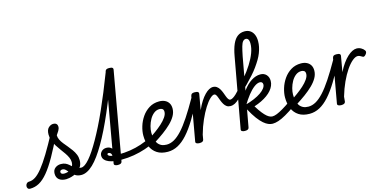

<svg xmlns="http://www.w3.org/2000/svg" viewBox="-273 -1499 3997 2019"><g transform="rotate(-15 1725.5 -489.5)"><path d="M-149 17Q-168 17 -175.5 5.5Q-183 -6 -181.5 -20.5Q-180 -35 -169.5 -46.5Q-159 -58 -140 -58Q-107 -58 -72 -81Q-37 -104 4 -155Q45 -206 96.5 -290.5Q148 -375 214 -499L264 -476Q199 -338 145 -243Q91 -148 43.5 -91Q-4 -34 -50.5 -8.5Q-97 17 -149 17ZM242 19Q193 19 165.5 -3.5Q138 -26 138 -68Q138 -108 164.5 -129Q191 -150 227 -150Q257 -150 277 -140.5Q297 -131 312.5 -117.5Q328 -104 343 -90.5Q358 -77 378 -67.5Q398 -58 427 -58Q441 -58 448 -46.5Q455 -35 453.5 -20.5Q452 -6 441.5 5.5Q431 17 409 17Q370 17 344 0.5Q318 -16 299.5 -37Q281 -58 264.5 -74.5Q248 -91 228 -91Q216 -91 208.5 -85.5Q201 -80 201 -69Q201 -56 211 -50Q221 -44 237 -44Q256 -44 274.5 -49.5Q293 -55 309 -66.5Q325 -78 334.5 -96.5Q344 -115 344 -140Q344 -165 332.5 -191Q321 -217 302.5 -243.5Q284 -270 263.5 -297.5Q243 -325 224.5 -354.5Q206 -384 194.5 -416Q183 -448 183 -483Q183 -534 207.5 -556.5Q232 -579 258 -579Q283 -579 294 -567Q305 -555 305 -537Q305 -516 292 -494Q279 -472 265 -453Q265 -428 277 -403.5Q289 -379 308 -355.5Q327 -332 347.5 -307.5Q368 -283 387 -256.5Q406 -230 418 -201Q430 -172 430 -138Q430 -100 414.5 -72.5Q399 -45 375 -27Q351 -9 325 1Q299 11 276.5 15Q254 19 242 19Z M409 17Q390 17 383.5 5.5Q377 -6 380.5 -20.5Q384 -35 396 -46.5Q408 -58 427 -58Q445 -58 467.5 -73.5Q490 -89 516.5 -119.5Q543 -150 572.5 -194.5Q602 -239 635 -297Q668 -355 704 -426.5Q740 -498 777.5 -582Q815 -666 854.5 -762Q894 -858 935 -965Q939 -976 949.5 -981Q960 -986 971 -985Q982 -984 989 -979Q996 -974 992 -965Q950 -846 909 -741Q868 -636 828.5 -544.5Q789 -453 751 -376Q713 -299 676.5 -236.5Q640 -174 605.5 -126.5Q571 -79 537.5 -47Q504 -15 471.5 1Q439 17 409 17Z M805 15Q787 15 774.5 8Q762 1 766 -15L934 -965Q938 -982 948 -988Q958 -994 978 -994Q1005 -994 1014.5 -986Q1024 -978 1020 -961L851 -11Q849 2 838 8.5Q827 15 805 15Z M857 -29Q819 -29 784 -33.5Q749 -38 721 -49.5Q693 -61 676.5 -79.5Q660 -98 660 -125Q660 -151 681 -171Q702 -191 733 -191Q761 -191 780 -177.5Q799 -164 808.5 -143.5Q818 -123 815 -99L773 -86Q776 -101 771.5 -111Q767 -121 759 -126.5Q751 -132 742 -132Q735 -132 731.5 -129Q728 -126 728 -121Q728 -111 740.5 -103.5Q753 -96 778 -93Q803 -90 838 -90Q906 -90 969 -100Q1032 -110 1088.5 -129Q1145 -148 1194 -173Q1206 -178 1216.5 -176.5Q1227 -175 1235 -158Q1243 -143 1240.5 -132.5Q1238 -122 1225 -115Q1179 -92 1119.5 -72Q1060 -52 993.5 -40.5Q927 -29 857 -29Z M1204 -171Q1235 -192 1273 -219.5Q1311 -247 1345.5 -278Q1380 -309 1401.5 -340.5Q1423 -372 1423 -399Q1423 -422 1410.5 -431Q1398 -440 1379 -440Q1345 -440 1317.5 -418.5Q1290 -397 1271 -363Q1252 -329 1242 -291.5Q1232 -254 1232 -223Q1232 -185 1239 -155Q1246 -125 1261.5 -103.5Q1277 -82 1300.5 -70.5Q1324 -59 1358 -59Q1372 -59 1378 -47.5Q1384 -36 1383 -21Q1382 -6 1373.5 5.5Q1365 17 1350 17Q1279 17 1233 -13Q1187 -43 1165 -95Q1143 -147 1143 -215Q1143 -261 1159 -314Q1175 -367 1207 -413.5Q1239 -460 1286.5 -489.5Q1334 -519 1396 -519Q1431 -519 1457.5 -506.5Q1484 -494 1499 -470Q1514 -446 1514 -411Q1514 -370 1492.5 -331.5Q1471 -293 1433 -256Q1395 -219 1346.5 -183.5Q1298 -148 1242 -113Z M1350 17Q1340 17 1336 5.5Q1332 -6 1333 -21Q1334 -36 1340 -47.5Q1346 -59 1357 -59Q1398 -59 1438.5 -81.5Q1479 -104 1523.5 -152Q1568 -200 1620 -278.5Q1672 -357 1735 -468Q1740 -478 1753 -475Q1766 -472 1776 -463Q1786 -454 1782 -444Q1721 -326 1668 -239Q1615 -152 1564 -95.5Q1513 -39 1460.5 -11Q1408 17 1350 17Z M1694 15Q1675 15 1662.5 8Q1650 1 1654 -15L1738 -486Q1742 -503 1751.5 -509Q1761 -515 1781 -515Q1808 -515 1818 -507Q1828 -499 1824 -482L1795 -317Q1818 -369 1842.5 -407Q1867 -445 1891.5 -470Q1916 -495 1938.5 -507Q1961 -519 1980 -519Q1999 -519 2007 -507Q2015 -495 2014 -479Q2013 -463 2003 -451Q1993 -439 1974 -439Q1955 -439 1926.5 -412Q1898 -385 1866 -334.5Q1834 -284 1803 -214.5Q1772 -145 1749 -62L1740 -11Q1738 2 1727 8.5Q1716 15 1694 15Z M2110 -277Q2086 -277 2069.5 -288.5Q2053 -300 2041.5 -319Q2030 -338 2022 -358.5Q2014 -379 2007.5 -397.5Q2001 -416 1993 -427.5Q1985 -439 1975 -439Q1956 -439 1947.5 -451Q1939 -463 1940 -479Q1941 -495 1951 -507Q1961 -519 1980 -519Q2005 -519 2022.5 -506.5Q2040 -494 2052 -474Q2064 -454 2072.5 -431Q2081 -408 2088.5 -388Q2096 -368 2105 -355.5Q2114 -343 2126 -343Q2138 -343 2155 -353Q2172 -363 2192 -382Q2212 -401 2235 -427Q2241 -434 2248.5 -431Q2256 -428 2262 -419Q2268 -410 2270 -400.5Q2272 -391 2265 -385Q2234 -351 2208.5 -326.5Q2183 -302 2159.5 -289.5Q2136 -277 2110 -277Z M2188 15Q2170 15 2157.5 8Q2145 1 2149 -15L2286 -771Q2300 -850 2322.5 -900.5Q2345 -951 2377.5 -974.5Q2410 -998 2454 -998Q2489 -998 2514 -981.5Q2539 -965 2552.5 -934.5Q2566 -904 2566 -862Q2566 -831 2559.5 -800Q2553 -769 2540.5 -736.5Q2528 -704 2508 -670.5Q2488 -637 2462.5 -601.5Q2437 -566 2404 -529Q2371 -492 2332.5 -453Q2294 -414 2248 -373L2259 -460Q2289 -491 2315 -522Q2341 -553 2363.5 -583.5Q2386 -614 2404.5 -643.5Q2423 -673 2437.5 -701.5Q2452 -730 2462 -757Q2472 -784 2477 -809Q2482 -834 2482 -857Q2482 -878 2478 -891Q2474 -904 2466 -911Q2458 -918 2446 -918Q2429 -918 2415.5 -903.5Q2402 -889 2391.5 -852Q2381 -815 2368 -750L2234 -11Q2232 2 2221.5 8.5Q2211 15 2188 15ZM2490 17Q2469 17 2445 7.5Q2421 -2 2393.5 -25.5Q2366 -49 2334.5 -91Q2303 -133 2268 -198H2256L2266 -249Q2320 -264 2364 -283Q2408 -302 2438.5 -323Q2469 -344 2485.5 -366Q2502 -388 2502 -408Q2502 -422 2494 -430.5Q2486 -439 2471 -439Q2442 -439 2407.5 -413Q2373 -387 2338.5 -343Q2304 -299 2271 -244L2240 -270Q2267 -344 2308 -399.5Q2349 -455 2398 -486.5Q2447 -518 2497 -518Q2537 -518 2561.5 -492Q2586 -466 2586 -424Q2586 -398 2575.5 -372.5Q2565 -347 2545 -323.5Q2525 -300 2496 -279Q2467 -258 2431 -240.5Q2395 -223 2352 -209Q2382 -160 2406 -130Q2430 -100 2448.5 -84.5Q2467 -69 2482 -63.5Q2497 -58 2509 -58Q2525 -58 2531 -46.5Q2537 -35 2534 -20.5Q2531 -6 2520 5.5Q2509 17 2490 17Z M2491 17Q2477 17 2470 5.5Q2463 -6 2464.5 -20.5Q2466 -35 2477 -46.5Q2488 -58 2509 -58Q2529 -58 2557 -69Q2585 -80 2625 -103.5Q2665 -127 2721 -166Q2734 -174 2745 -170Q2756 -166 2761.5 -154.5Q2767 -143 2765 -129Q2763 -115 2749 -105Q2685 -60 2637.5 -33Q2590 -6 2554.5 5.5Q2519 17 2491 17Z M2747 -171Q2778 -192 2816 -219.5Q2854 -247 2888.5 -278Q2923 -309 2944.5 -340.5Q2966 -372 2966 -399Q2966 -422 2953.5 -431Q2941 -440 2922 -440Q2888 -440 2860.5 -418.5Q2833 -397 2814 -363Q2795 -329 2785 -291.5Q2775 -254 2775 -223Q2775 -185 2782 -155Q2789 -125 2804.5 -103.5Q2820 -82 2843.5 -70.5Q2867 -59 2901 -59Q2915 -59 2921 -47.5Q2927 -36 2926 -21Q2925 -6 2916.5 5.5Q2908 17 2893 17Q2822 17 2776 -13Q2730 -43 2708 -95Q2686 -147 2686 -215Q2686 -261 2702 -314Q2718 -367 2750 -413.5Q2782 -460 2829.5 -489.5Q2877 -519 2939 -519Q2974 -519 3000.5 -506.5Q3027 -494 3042 -470Q3057 -446 3057 -411Q3057 -370 3035.5 -331.5Q3014 -293 2976 -256Q2938 -219 2889.5 -183.5Q2841 -148 2785 -113Z M2893 17Q2883 17 2879 5.5Q2875 -6 2876 -21Q2877 -36 2883 -47.5Q2889 -59 2900 -59Q2941 -59 2981.5 -81.5Q3022 -104 3066.5 -152Q3111 -200 3163 -278.5Q3215 -357 3278 -468Q3283 -478 3296 -475Q3309 -472 3319 -463Q3329 -454 3325 -444Q3264 -326 3211 -239Q3158 -152 3107 -95.5Q3056 -39 3003.5 -11Q2951 17 2893 17Z M3237 15Q3218 15 3205.5 8Q3193 1 3197 -15L3281 -486Q3285 -503 3294.5 -509Q3304 -515 3324 -515Q3351 -515 3361 -507Q3371 -499 3367 -482L3338 -317Q3363 -368 3390.5 -406Q3418 -444 3445 -469Q3472 -494 3497.5 -506.5Q3523 -519 3545 -519Q3571 -519 3593.5 -506.5Q3616 -494 3628 -476Q3635 -467 3633 -456Q3631 -445 3622 -434Q3612 -421 3601.5 -417Q3591 -413 3582 -421Q3571 -428 3559.5 -433.5Q3548 -439 3535 -439Q3510 -439 3477 -411.5Q3444 -384 3409.5 -333.5Q3375 -283 3343.5 -214.5Q3312 -146 3288 -64L3283 -11Q3281 2 3270 8.5Q3259 15 3237 15Z"/></g></svg>

Font: Playwrite DE VA
Style: Regular
Weight: 400
Designer: Veronika Burian, José Scaglione
Foundry: TypeTogether
Version: Version 1.002